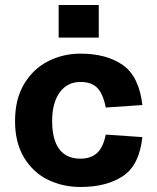

<svg xmlns="http://www.w3.org/2000/svg" viewBox="-20 -730 628 766"><path d="M40 -247Q40 -335 76.5 -395.5Q113 -456 172.5 -486Q232 -516 301 -516Q405 -516 470 -470.5Q535 -425 548 -311L402 -301Q391 -356 368 -379.5Q345 -403 301 -403Q248 -403 218 -361Q188 -319 188 -248Q188 -173 216.5 -135Q245 -97 301 -97Q341 -97 366 -118.5Q391 -140 402 -193L548 -183Q536 -71 470.5 -27.5Q405 16 301 16Q231 16 172 -12.5Q113 -41 76.5 -100.5Q40 -160 40 -247ZM214 -710H374V-580H214Z"/></svg>

Font: Uncut Sans VF
Style: Regular
Weight: 400
Designer: Kasper Nordkvist
Foundry: Uncut Type
Version: Version 1.100;FEAKit 1.0